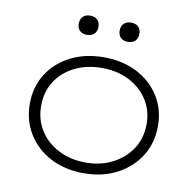

<svg xmlns="http://www.w3.org/2000/svg" viewBox="-80 -793 895 884"><g transform="rotate(10 367.5 -350.5)"><path d="M368 10Q280 10 212.5 -25Q145 -60 106.5 -122Q68 -184 68 -263Q68 -341 106.5 -402Q145 -463 212.5 -497.5Q280 -532 368 -532Q455 -532 522.5 -497.5Q590 -463 628.5 -402Q667 -341 667 -263Q667 -184 628.5 -122.5Q590 -61 522.5 -25.5Q455 10 368 10ZM368 -40Q438 -40 494 -69Q550 -98 582 -148Q614 -198 614 -263Q614 -326 582 -376Q550 -426 494 -454Q438 -482 368 -482Q296 -482 240 -454Q184 -426 152.5 -376.5Q121 -327 121 -263Q121 -198 152.5 -148Q184 -98 240.5 -69Q297 -40 368 -40ZM463 -621Q441 -621 429 -633Q417 -645 417 -666Q417 -686 429 -698.5Q441 -711 463 -711Q485 -711 497 -699Q509 -687 509 -666Q509 -646 497 -633.5Q485 -621 463 -621ZM272 -620Q250 -620 238 -632Q226 -644 226 -665Q226 -685 238 -697.5Q250 -710 272 -710Q294 -710 306 -698Q318 -686 318 -665Q318 -645 306 -632.5Q294 -620 272 -620Z"/></g></svg>

Font: Lexend Exa ExtraLight
Style: Regular
Weight: 250
Designer: Bonnie Shaver-Troup, Thomas Jockin
Foundry: Lexend
Version: Version 1.007